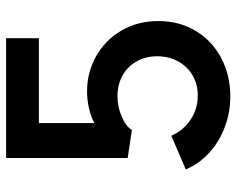

<svg xmlns="http://www.w3.org/2000/svg" viewBox="-92 -668 768 623"><g transform="rotate(-90 291.5 -356.0)"><path d="M53.7 -136.7 163.1 -183.6Q179.7 -145.5 214.1 -121.8Q248.5 -98.1 293 -97.7Q330.1 -97.7 359.1 -114.7Q388.2 -131.8 404.5 -161.9Q420.9 -191.9 420.9 -229.5Q420.9 -266.6 404.5 -295.9Q388.2 -325.2 358.6 -341.8Q329.1 -358.4 291 -358.4Q255.9 -357.9 224.9 -344.5Q193.8 -331.1 181.6 -311.5L90.8 -325.2V-719.7H479.5V-613.3H204.1V-433.1Q224.6 -444.3 251.5 -450.7Q278.3 -457 307.6 -457Q368.7 -457 420.9 -427.7Q473.1 -398.4 504.2 -345.7Q535.2 -293 535.2 -225.6Q535.2 -157.2 502.9 -104Q470.7 -50.8 414.8 -21.5Q358.9 7.8 291 7.8Q238.3 7.8 190.7 -10.3Q143.1 -28.3 107.4 -61Q71.8 -93.8 53.7 -136.7Z"/></g></svg>

Font: Reddit Sans Vanilla SemiBold
Style: Regular
Weight: 600
Designer: Stephen Hutchings
Foundry: Reddit
Version: Version 1.013